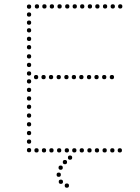

<svg xmlns="http://www.w3.org/2000/svg" viewBox="-20 -721 657 899"><path d="M308 27Q298 27 298 17Q298 7 308 7Q318 7 318 17Q318 27 308 27ZM284 48Q274 48 274 38Q274 28 284 28Q294 28 294 38Q294 48 284 48ZM264 74Q254 74 254 64Q254 54 264 54Q274 54 274 64Q274 74 264 74ZM255 107Q245 107 245 97Q245 87 255 87Q265 87 265 97Q265 107 255 107ZM265 140Q255 140 255 130Q255 120 265 120Q275 120 275 130Q275 140 265 140ZM293 158Q283 158 283 148Q283 138 293 138Q303 138 303 148Q303 158 293 158ZM116 -211Q106 -211 106 -221Q106 -231 116 -231Q126 -231 126 -221Q126 -211 116 -211ZM116 -170Q106 -170 106 -180Q106 -190 116 -190Q126 -190 126 -180Q126 -170 116 -170ZM116 -129Q106 -129 106 -139Q106 -149 116 -149Q126 -149 126 -139Q126 -129 116 -129ZM116 -88Q106 -88 106 -98Q106 -108 116 -108Q126 -108 126 -98Q126 -88 116 -88ZM116 -529Q106 -529 106 -539Q106 -549 116 -549Q126 -549 126 -539Q126 -529 116 -529ZM116 -490Q106 -490 106 -500Q106 -510 116 -510Q126 -510 126 -500Q126 -490 116 -490ZM116 -447Q106 -447 106 -457Q106 -467 116 -467Q126 -467 126 -457Q126 -447 116 -447ZM116 -367Q106 -367 106 -377Q106 -387 116 -387Q126 -387 126 -377Q126 -367 116 -367ZM116 -330Q106 -330 106 -340Q106 -350 116 -350Q126 -350 126 -340Q126 -330 116 -330ZM116 -290Q106 -290 106 -300Q106 -310 116 -310Q126 -310 126 -300Q126 -290 116 -290ZM116 -250Q106 -250 106 -260Q106 -270 116 -270Q126 -270 126 -260Q126 -250 116 -250ZM116 -680Q106 -680 106 -690Q106 -700 116 -700Q126 -700 126 -690Q126 -680 116 -680ZM116 -643Q106 -643 106 -653Q106 -663 116 -663Q126 -663 126 -653Q126 -643 116 -643ZM116 -605Q106 -605 106 -615Q106 -625 116 -625Q126 -625 126 -615Q126 -605 116 -605ZM116 -569Q106 -569 106 -579Q106 -589 116 -589Q126 -589 126 -579Q126 -569 116 -569ZM116 -407Q106 -407 106 -417Q106 -427 116 -427Q126 -427 126 -417Q126 -407 116 -407ZM116 -48Q106 -48 106 -58Q106 -68 116 -68Q126 -68 126 -58Q126 -48 116 -48ZM116 -8Q106 -8 106 -18Q106 -28 116 -28Q126 -28 126 -18Q126 -8 116 -8ZM153 -681Q143 -681 143 -691Q143 -701 153 -701Q163 -701 163 -691Q163 -681 153 -681ZM188 -681Q178 -681 178 -691Q178 -701 188 -701Q198 -701 198 -691Q198 -681 188 -681ZM223 -681Q213 -681 213 -691Q213 -701 223 -701Q233 -701 233 -691Q233 -681 223 -681ZM259 -681Q249 -681 249 -691Q249 -701 259 -701Q269 -701 269 -691Q269 -681 259 -681ZM295 -681Q285 -681 285 -691Q285 -701 295 -701Q305 -701 305 -691Q305 -681 295 -681ZM330 -681Q320 -681 320 -691Q320 -701 330 -701Q340 -701 340 -691Q340 -681 330 -681ZM365 -681Q355 -681 355 -691Q355 -701 365 -701Q375 -701 375 -691Q375 -681 365 -681ZM401 -681Q391 -681 391 -691Q391 -701 401 -701Q411 -701 411 -691Q411 -681 401 -681ZM436 -681Q426 -681 426 -691Q426 -701 436 -701Q446 -701 446 -691Q446 -681 436 -681ZM472 -681Q462 -681 462 -691Q462 -701 472 -701Q482 -701 482 -691Q482 -681 472 -681ZM508 -681Q498 -681 498 -691Q498 -701 508 -701Q518 -701 518 -691Q518 -681 508 -681ZM543 -681Q533 -681 533 -691Q533 -701 543 -701Q553 -701 553 -691Q553 -681 543 -681ZM149 -350Q139 -350 139 -360Q139 -370 149 -370Q159 -370 159 -360Q159 -350 149 -350ZM184 -350Q174 -350 174 -360Q174 -370 184 -370Q194 -370 194 -360Q194 -350 184 -350ZM219 -350Q209 -350 209 -360Q209 -370 219 -370Q229 -370 229 -360Q229 -350 219 -350ZM255 -350Q245 -350 245 -360Q245 -370 255 -370Q265 -370 265 -360Q265 -350 255 -350ZM291 -350Q281 -350 281 -360Q281 -370 291 -370Q301 -370 301 -360Q301 -350 291 -350ZM326 -350Q316 -350 316 -360Q316 -370 326 -370Q336 -370 336 -360Q336 -350 326 -350ZM361 -350Q351 -350 351 -360Q351 -370 361 -370Q371 -370 371 -360Q371 -350 361 -350ZM397 -350Q387 -350 387 -360Q387 -370 397 -370Q407 -370 407 -360Q407 -350 397 -350ZM432 -350Q422 -350 422 -360Q422 -370 432 -370Q442 -370 442 -360Q442 -350 432 -350ZM468 -350Q458 -350 458 -360Q458 -370 468 -370Q478 -370 478 -360Q478 -350 468 -350ZM504 -350Q494 -350 494 -360Q494 -370 504 -370Q514 -370 514 -360Q514 -350 504 -350ZM151 -7Q141 -7 141 -17Q141 -27 151 -27Q161 -27 161 -17Q161 -7 151 -7ZM186 -7Q176 -7 176 -17Q176 -27 186 -27Q196 -27 196 -17Q196 -7 186 -7ZM221 -7Q211 -7 211 -17Q211 -27 221 -27Q231 -27 231 -17Q231 -7 221 -7ZM257 -7Q247 -7 247 -17Q247 -27 257 -27Q267 -27 267 -17Q267 -7 257 -7ZM293 -7Q283 -7 283 -17Q283 -27 293 -27Q303 -27 303 -17Q303 -7 293 -7ZM328 -7Q318 -7 318 -17Q318 -27 328 -27Q338 -27 338 -17Q338 -7 328 -7ZM363 -7Q353 -7 353 -17Q353 -27 363 -27Q373 -27 373 -17Q373 -7 363 -7ZM399 -7Q389 -7 389 -17Q389 -27 399 -27Q409 -27 409 -17Q409 -7 399 -7ZM434 -7Q424 -7 424 -17Q424 -27 434 -27Q444 -27 444 -17Q444 -7 434 -7ZM470 -7Q460 -7 460 -17Q460 -27 470 -27Q480 -27 480 -17Q480 -7 470 -7ZM506 -7Q496 -7 496 -17Q496 -27 506 -27Q516 -27 516 -17Q516 -7 506 -7ZM541 -7Q531 -7 531 -17Q531 -27 541 -27Q551 -27 551 -17Q551 -7 541 -7Z"/></svg>

Font: Raleway Dots
Style: Regular
Weight: 400
Designer: Matt McInerney, Pablo Impallari, Rodrigo Fuenzalida, Brenda Gallo
Foundry: Matt McInerney, Pablo Impallari, Rodrigo Fuenzalida, Brenda Gallo
Version: Version 1.000